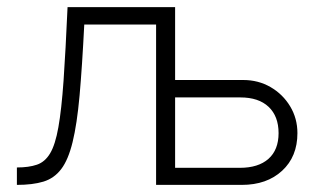

<svg xmlns="http://www.w3.org/2000/svg" viewBox="-20 -520 900 540"><path d="M664 -295Q706.5 -295 741 -275Q775.5 -255 796 -221Q816.5 -187 816.5 -145.5Q816.5 -79.5 773.5 -39.8Q730.5 0 660 0H419V-451H217Q211 -332 203.8 -251.2Q196.5 -170.5 184.2 -120.5Q172 -70.5 152.2 -44.5Q132.5 -18.5 102.2 -9.2Q72 0 27.5 0V-49Q61 -49 83.8 -56.8Q106.5 -64.5 121 -88.8Q135.5 -113 144.2 -162.2Q153 -211.5 158.8 -293.8Q164.5 -376 170 -500H472.5V-295ZM654.5 -48Q706.5 -48 735 -73.2Q763.5 -98.5 763.5 -145.5Q763.5 -193 735.5 -219.5Q707.5 -246 656 -246H472.5V-48Z"/></svg>

Font: Overused Grotesk Light
Style: Regular
Weight: 300
Version: Version 0.004